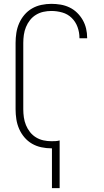

<svg xmlns="http://www.w3.org/2000/svg" viewBox="-20 -763 540 998"><path d="M250 215V8H247Q221 8 195 2.5Q169 -3 146.5 -16Q124 -29 107 -49Q90 -69 79.5 -93Q69 -117 65 -143Q61 -169 61 -195V-540Q61 -566 65 -592Q69 -618 79.5 -642Q90 -666 107 -686Q124 -706 146.5 -719Q169 -732 195 -737.5Q221 -743 247 -743Q271 -743 295 -739Q319 -735 341 -724.5Q363 -714 380.5 -697Q398 -680 410 -659Q422 -638 427.5 -614.5Q433 -591 433 -567V-564H393V-566Q393 -595 383 -622.5Q373 -650 352.5 -670Q332 -690 304 -698Q276 -706 247 -706Q226 -706 205.5 -701.5Q185 -697 167 -686Q149 -675 136 -658.5Q123 -642 115 -622.5Q107 -603 104 -582Q101 -561 101 -540V-195Q101 -174 104 -153Q107 -132 115 -112.5Q123 -93 136 -76.5Q149 -60 167 -49Q185 -38 205.5 -33.5Q226 -29 247 -29Q258 -29 268.5 -29.5Q279 -30 290 -33V215Z"/></svg>

Font: Iosevka Curly Extralight
Style: Regular
Weight: 200
Monospace: yes
Designer: Belleve Invis
Foundry: Belleve Invis
Version: Version 22.1.2; ttfautohint (v1.8.4)